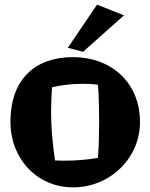

<svg xmlns="http://www.w3.org/2000/svg" viewBox="-20 -781 647 827"><path d="M402 -101C355 -93 308 -89 263 -89C247 -89 232 -89 217 -90C206 -164 200 -232 200 -301C200 -335 202 -370 204 -405C247 -415 291 -420 336 -420C358 -420 380 -419 402 -416C406 -362 407 -311 407 -259C407 -208 406 -156 402 -101ZM583 -255C583 -430 454 -535 295 -535C137 -535 25 -446 25 -255C25 -100 137 26 295 26C454 26 583 -100 583 -255ZM398 -761 272 -575 338 -558 514 -715Z"/></svg>

Font: Galindo
Style: Regular
Weight: 400
Designer: Astigmatic (AOETI)
Foundry: Astigmatic (AOETI)
Version: Version 1.000